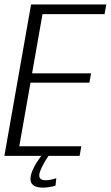

<svg xmlns="http://www.w3.org/2000/svg" viewBox="-36 -695 494 856"><path d="M-16.5 0H319L326.5 -43H50L100 -326.5H362.5L370 -368H107L153.5 -632H430L438 -675H102.5ZM153 141.5Q165.5 141.5 177.5 140Q189.5 138.5 198.8 136.2Q208 134 211.5 132.5L215 99.5Q211 101 203 103.2Q195 105.5 185.5 107Q176 108.5 167 108.5Q153 108.5 146 103.2Q139 98 139 87.5Q139 76.5 146.5 59.5Q154 42.5 164 25.5Q174 8.5 180 0H148.5Q139.5 10.5 128 28.5Q116.5 46.5 108.2 66.5Q100 86.5 100 102.5Q100 117.5 107.2 125.8Q114.5 134 126.8 137.8Q139 141.5 153 141.5Z"/></svg>

Font: Anybody SemiCondensed Light
Style: Italic
Weight: 300
Width: 4
Italic angle: -10°
Version: Version 1.113;gftools[0.9.25]